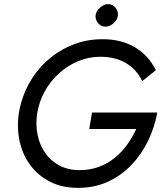

<svg xmlns="http://www.w3.org/2000/svg" viewBox="-20 -900 792 930"><path d="M426 -355H742Q729 -284 697.5 -218.5Q666 -153 617 -101.5Q568 -50 503 -20Q438 10 358 10Q282 10 224 -19Q166 -48 128 -98.5Q90 -149 75.5 -214Q61 -279 71 -350Q83 -425 118 -490.5Q153 -556 207 -605Q261 -654 329.5 -682Q398 -710 475 -710Q564 -711 631 -672.5Q698 -634 735 -560L669 -507Q642 -564 590 -594.5Q538 -625 466 -625Q409 -625 358 -603.5Q307 -582 265.5 -544.5Q224 -507 196.5 -457Q169 -407 160 -350Q152 -296 162 -247Q172 -198 198.5 -159.5Q225 -121 267.5 -98.5Q310 -76 366 -76Q417 -76 459.5 -92Q502 -108 536.5 -136Q571 -164 596.5 -200Q622 -236 640 -275H412ZM443 -826Q445 -846 465 -863.5Q485 -881 505 -880Q527 -879 540 -862Q553 -845 551 -824Q549 -804 529.5 -787Q510 -770 489 -771Q468 -772 454.5 -788.5Q441 -805 443 -826Z"/></svg>

Font: Jost
Style: Italic
Weight: 400
Italic angle: -5°
Version: Version 3.710